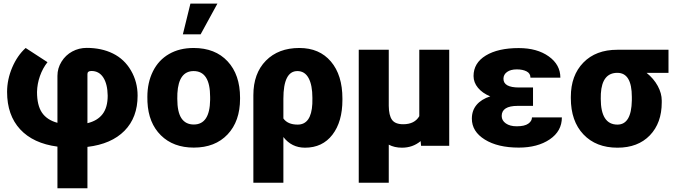

<svg xmlns="http://www.w3.org/2000/svg" viewBox="-20 -802 3710 1056"><path d="M295.9 4.4Q162.6 -13.2 90.8 -90.8Q19 -168.5 19 -296.4Q19 -364.7 47.1 -430.7Q75.2 -496.6 121.1 -538.1L241.2 -460Q214.8 -426.8 199.7 -383.8Q184.6 -340.8 183.6 -296.4Q183.6 -222.7 210.9 -182.4Q238.3 -142.1 295.9 -126.5V-384.8Q295.9 -426.8 318.4 -462.9Q340.8 -499 377.4 -518.8Q414.1 -538.6 457 -538.6Q538.6 -538.6 601.3 -507.6Q664.1 -476.6 700.4 -414.1Q736.8 -351.6 736.8 -275.9Q736.8 -155.8 664.8 -82.8Q592.8 -9.8 460.9 5.9V233.4H295.9ZM460.9 -124.5Q516.1 -137.7 544.2 -174.6Q572.3 -211.4 572.3 -275.9Q571.3 -339.8 548.1 -375.7Q524.9 -411.6 482.9 -411.6Q460.9 -411.6 460.9 -395Z M790.5 -269Q790.5 -348.1 821.3 -409.9Q852.1 -471.7 909.7 -504.9Q967.3 -538.1 1044.9 -538.1Q1163.6 -538.1 1231.9 -464.6Q1300.3 -391.1 1300.3 -264.6V-258.8Q1300.3 -135.3 1231.7 -62.7Q1163.1 9.8 1045.9 9.8Q933.1 9.8 864.7 -57.9Q796.4 -125.5 791 -241.2ZM955.1 -258.8Q955.1 -185.5 978 -151.4Q1001 -117.2 1045.9 -117.2Q1133.8 -117.2 1135.7 -252.4V-269Q1135.7 -411.1 1044.9 -411.1Q962.4 -411.1 955.6 -288.6ZM1027.3 -782.2H1175.8L1083.5 -613.3H985.8Z M1626.5 -538.1Q1736.8 -538.1 1800 -463.6Q1863.3 -389.2 1863.3 -259.8V-252.9Q1863.3 -132.3 1808.3 -61Q1753.4 10.3 1657.7 10.3Q1584 10.3 1538.6 -48.3V203.1H1373.5V-278.3Q1373.5 -398.4 1442.4 -468.3Q1511.2 -538.1 1626.5 -538.1ZM1538.6 -150.4Q1562.5 -116.7 1617.2 -116.7Q1691.9 -116.7 1697.8 -231L1698.2 -263.2Q1698.2 -334 1677.2 -372.6Q1656.2 -411.1 1615.7 -411.1Q1538.6 -411.1 1538.6 -258.8Z M2118.2 -528.3V-219.7Q2118.7 -167.5 2136 -143.1Q2153.3 -118.7 2197.8 -118.7Q2260.3 -118.7 2286.1 -163.1V-528.3H2450.7V0H2295.9L2293.5 -25.9Q2250 10.3 2190.9 10.3Q2149.4 10.3 2118.2 -6.3V203.1H1953.1V-528.3Z M2739.3 -164.1Q2739.3 -139.2 2762 -123.3Q2784.7 -107.4 2821.8 -107.4Q2865.2 -107.4 2885.5 -121.8Q2905.8 -136.2 2905.8 -156.2H3070.3Q3070.3 -80.6 3003.4 -35.4Q2936.5 9.8 2833 9.8Q2717.8 9.8 2646.5 -34.4Q2575.2 -78.6 2575.2 -149.4Q2575.2 -194.3 2601.3 -225.3Q2627.4 -256.3 2676.3 -272Q2633.3 -289.6 2608.9 -319.1Q2584.5 -348.6 2584.5 -383.8Q2584.5 -455.6 2651.9 -496.6Q2719.2 -537.6 2833 -537.6Q2934.1 -537.6 2998 -491.9Q3062 -446.3 3062 -375H2897.5Q2897.5 -398.4 2876.2 -409.4Q2855 -420.4 2822.3 -420.4Q2788.6 -420.4 2768.8 -406.2Q2749 -392.1 2749 -368.7Q2749 -320.8 2834.5 -320.8H2911.6V-219.7H2827.6Q2739.3 -219.7 2739.3 -164.1Z M3656.7 -401.4H3536.1Q3575.7 -369.6 3597.7 -329.1Q3619.6 -288.6 3619.6 -249V-238.8Q3619.6 -125.5 3554.2 -57.6Q3488.8 10.3 3376 10.3Q3258.3 10.3 3189 -62.7Q3119.6 -135.7 3119.6 -262.2V-269Q3119.6 -387.2 3188.5 -457.8Q3257.3 -528.3 3375 -528.3Q3375 -527.8 3375.5 -527.8V-528.3H3656.7ZM3284.2 -258.8Q3284.2 -116.7 3376 -116.7Q3452.6 -116.7 3455.1 -249.5V-269Q3455.1 -401.4 3375.5 -401.4Q3291.5 -401.4 3284.7 -287.1Z"/></svg>

Font: Sadagaat-English
Style: Regular
Weight: 900
Designer: Ahmed alsheikh
Foundry: Ahmed alsheikh Design
Version: Version 2.137;January 17, 2018;FontCreator 11.0.0.2408 64-bi